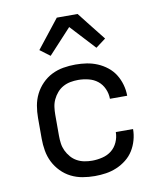

<svg xmlns="http://www.w3.org/2000/svg" viewBox="-85 -831 771 909"><g transform="rotate(-10 300.0 -377.0)"><path d="M298 8Q268 8 239 3Q210 -2 184 -15Q158 -28 137 -49.5Q116 -71 103 -97Q90 -123 85 -152Q80 -181 80 -210V-310Q80 -339 85 -368Q90 -397 103 -423Q116 -449 137 -470.5Q158 -492 184 -505Q210 -518 239 -523Q268 -528 298 -528Q325 -528 351.5 -524Q378 -520 403 -509.5Q428 -499 449.5 -482Q471 -465 485 -442.5Q499 -420 506.5 -393.5Q514 -367 514 -340H431Q431 -365 420.5 -388.5Q410 -412 391 -427Q372 -442 347 -448Q322 -454 298 -454Q279 -454 260.5 -450.5Q242 -447 225.5 -438Q209 -429 196.5 -414.5Q184 -400 176 -383Q168 -366 165.5 -347.5Q163 -329 163 -310V-210Q163 -191 165.5 -172.5Q168 -154 176 -137Q184 -120 196.5 -105.5Q209 -91 225.5 -82Q242 -73 260.5 -69.5Q279 -66 298 -66Q322 -66 347 -72Q372 -78 391 -93Q410 -108 420.5 -131.5Q431 -155 431 -180H514Q514 -153 506.5 -126.5Q499 -100 485 -77.5Q471 -55 449.5 -38Q428 -21 403 -10.5Q378 0 351.5 4Q325 8 298 8ZM190 -589 142 -625 250 -762H350L386 -716L458 -625L410 -589L300 -708Z"/></g></svg>

Font: Nova
Style: Regular
Weight: 400
Monospace: yes
Designer: Belleve Invis
Foundry: Belleve Invis
Version: Version 24.1.4; ttfautohint (v1.8.4)